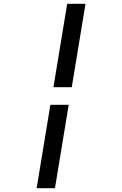

<svg xmlns="http://www.w3.org/2000/svg" viewBox="-20 -843 640 1006"><path d="M260 -386 332 -823H428L356 -386ZM172 143 244 -294H340L268 143Z"/></svg>

Font: Iosevka Custom Medium Oblique
Style: Regular
Weight: 500
Italic angle: -9°
Designer: Belleve Invis
Foundry: Belleve Invis
Version: Version 27.0.1